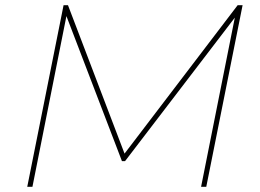

<svg xmlns="http://www.w3.org/2000/svg" viewBox="-20 -720 1004 740"><path d="M915 -700 775 0H755L885 -652L462 -99H450L236 -658L105 0H85L225 -700H242L460 -128L896 -700Z"/></svg>

Font: Montserrat Alternates Thin
Style: Italic
Weight: 250
Italic angle: -11.3°
Designer: Julieta Ulanovsky
Foundry: Julieta Ulanovsky
Version: Version 7.200